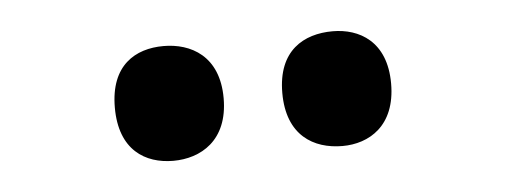

<svg xmlns="http://www.w3.org/2000/svg" viewBox="-27 -801 593 225"><g transform="rotate(-5 270.0 -688.5)"><path d="M369 -621C400 -621 432 -639 432 -689C432 -739 400 -756 369 -756C335 -756 304 -739 304 -689C304 -639 335 -621 369 -621ZM170 -621C202 -621 235 -639 235 -689C235 -739 202 -756 170 -756C137 -756 107 -739 107 -689C107 -639 137 -621 170 -621Z"/></g></svg>

Font: Noto Serif Tamil SemiCondensed ExtraBold
Style: Regular
Weight: 800
Width: 4
Designer: Indian Type Foundry, Tom Grace, and the Monotype Design Team
Foundry: Monotype Imaging Inc.
Version: Version 2.004